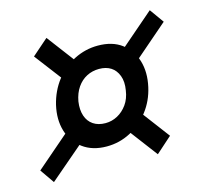

<svg xmlns="http://www.w3.org/2000/svg" viewBox="-76 -555 679 639"><g transform="rotate(-15 263.0 -235.0)"><path d="M236 -69Q187 -69 154 -93.5Q121 -118 109 -158Q97 -198 108 -246Q119 -292 146 -327Q173 -362 211.5 -381.5Q250 -401 293 -401Q343 -401 375 -377Q407 -353 419 -313Q431 -273 420 -224Q410 -179 383 -144Q356 -109 318 -89Q280 -69 236 -69ZM35 0 1 -49 147 -175 180 -124ZM393 0 298 -126 354 -174 448 -49ZM252 -145Q274 -145 293.5 -155.5Q313 -166 327 -185.5Q341 -205 345 -233Q350 -262 342 -283Q334 -304 317.5 -314.5Q301 -325 277 -325Q254 -325 234.5 -315Q215 -305 201.5 -285.5Q188 -266 183 -238Q179 -210 186 -189Q193 -168 210 -156.5Q227 -145 252 -145ZM174 -296 79 -421 135 -470 227 -348ZM386 -300 352 -350 491 -470 526 -421Z"/></g></svg>

Font: Ysabeau SemiBold
Style: Italic
Weight: 600
Italic angle: -12°
Designer: Christian Thalmann (Catharsis Fonts)
Version: Version 2.002